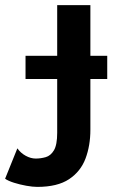

<svg xmlns="http://www.w3.org/2000/svg" viewBox="-27 -717 447 752"><path d="M119 15Q101 15 76 10.5Q51 6 28 -1.2Q5 -8.5 -7 -17L41 -136Q54 -117.5 73.8 -106.8Q93.5 -96 113 -96Q132.5 -96 152 -101.5Q171.5 -107 184.2 -128.2Q197 -149.5 197 -197V-697H327V-209Q327 -147 308 -96.2Q289 -45.5 243.5 -15.2Q198 15 119 15ZM73 -407.5V-498.5H393V-407.5Z"/></svg>

Font: Alatsi
Style: Regular
Weight: 400
Designer: Spyros Zevelakis, Eben Sorkin
Foundry: www.sorkintype.com
Version: Version 1.008; ttfautohint (v1.8.4.7-5d5b)